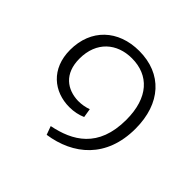

<svg xmlns="http://www.w3.org/2000/svg" viewBox="-143 -688 869 869"><g transform="rotate(45 292.0 -253.5)"><path d="M258 29C406 7 523 -88 523 -275C523 -437 432 -536 286 -536C152 -536 61 -451 61 -318C61 -197 143 -132 242 -132C272 -132 298 -138 321 -148L314 -191C295 -184 274 -180 250 -180C179 -182 119 -223 119 -320C119 -429 191 -489 286 -489C394 -489 465 -416 465 -274C465 -94 358 -35 243 -12Z"/></g></svg>

Font: FiraGO Light
Style: Regular
Weight: 300
Designer: bBox Type
Foundry: bBox Type GmbH
Version: Version 1.001;PS 001.001;hotconv 1.0.88;makeotf.lib2.5.64775